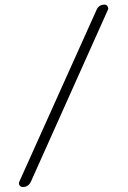

<svg xmlns="http://www.w3.org/2000/svg" viewBox="-20 -750 540 811"><path d="M76.2 40Q67.4 40 62.5 32.7Q57.6 25.4 61.5 17.6L387.7 -708Q397.5 -730.5 421.9 -730.5Q429.7 -730.5 434.6 -722.7Q439.5 -714.8 435.5 -708L110.4 17.6Q99.6 40 76.2 40Z"/></svg>

Font: Rounded Mgen+ 1mn light
Style: Regular
Weight: 200
Designer: [Source Han Sans]
Ryoko NISHIZUKA  (kana & ideographs); Paul D. Hunt (Latin, Greek & Cyrillic); Wenlong ZHANG  (bopomofo
Version: Version 1.059.20150602